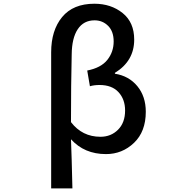

<svg xmlns="http://www.w3.org/2000/svg" viewBox="-20 -830 1040 1050"><path d="M259.8 200.2V-543.9Q259.8 -664.1 319.8 -736.8Q379.9 -809.6 496.1 -809.6Q586.9 -809.6 650.4 -758.8Q713.9 -708 713.9 -613.3Q713.9 -496.1 608.4 -431.6V-426.8Q684.6 -415 731 -358.9Q777.3 -302.7 777.3 -218.8Q777.3 -110.4 712.9 -48.8Q648.4 12.7 559.6 12.7Q441.4 12.7 368.2 -68.4Q372.1 26.4 376 200.2ZM529.3 -82Q586.9 -82 625.5 -120.6Q664.1 -159.2 664.1 -225.6Q664.1 -287.1 627.9 -326.2Q591.8 -365.2 524.4 -365.2Q495.1 -365.2 471.7 -358.4L457 -444.3Q532.2 -459 566.9 -502.4Q601.6 -545.9 601.6 -603.5Q601.6 -658.2 571.3 -688.5Q541 -718.8 497.1 -718.8Q437.5 -718.8 405.3 -670.4Q373 -622.1 372.1 -532.2Q368.2 -367.2 368.2 -162.1Q429.7 -82 529.3 -82Z"/></svg>

Font: Gen Shin Gothic Monospace Medium
Style: Regular
Weight: 500
Designer: [Source Han Sans]
Ryoko NISHIZUKA  (kana & ideographs); Paul D. Hunt (Latin, Greek & Cyrillic); Wenlong ZHANG  (bopomofo
Version: Version 1.002.20150607